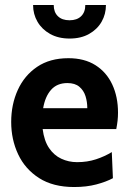

<svg xmlns="http://www.w3.org/2000/svg" viewBox="-20 -742 520 772"><path d="M278 10Q193.5 10 137.2 -26Q81 -62 53 -121.5Q25 -181 25 -251.5Q25 -322 51.5 -380.2Q78 -438.5 129.2 -473.2Q180.5 -508 255 -508Q319.5 -508 364 -479.8Q408.5 -451.5 431.5 -402Q454.5 -352.5 454.5 -289Q454.5 -273 452.8 -257Q451 -241 447.5 -223H151.5Q157.5 -176 177.2 -146.8Q197 -117.5 226.5 -103.8Q256 -90 290 -90Q331 -90 366 -101.5Q401 -113 429.5 -130.5L434 -25.5Q407 -11 367.5 -0.5Q328 10 278 10ZM153.5 -307H331Q331 -332.5 323.8 -355.5Q316.5 -378.5 299 -393.2Q281.5 -408 251 -408Q209.5 -408 185.5 -381Q161.5 -354 153.5 -307ZM260 -587Q214.5 -587 181.5 -605.5Q148.5 -624 130.8 -654.5Q113 -685 113 -722H196Q196 -693 212.8 -676.8Q229.5 -660.5 259.5 -660.5Q289.5 -660.5 306.2 -676.8Q323 -693 323 -722H406Q406 -685 388.5 -654.5Q371 -624 338.2 -605.5Q305.5 -587 260 -587Z"/></svg>

Font: Cabin
Style: Bold
Weight: 700
Width: 4
Designer: Pablo Impallari
Foundry: Pablo Impallari. http://www.impallari.com Igino Marini. http://www.ikern.com
Version: Version 3.001